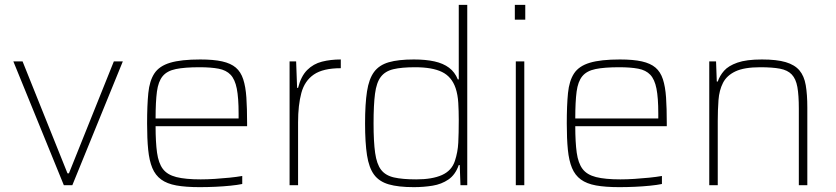

<svg xmlns="http://www.w3.org/2000/svg" viewBox="-20 -763 3446 791"><path d="M243 0 35 -510H73L258 -49H264L449 -510H486L278 0Z M802 8Q745 8 706.5 1Q668 -6 644 -23.5Q620 -41 607.5 -71Q595 -101 590.5 -146Q586 -191 586 -254Q586 -329 591 -379.5Q596 -430 616 -460.5Q636 -491 681 -504.5Q726 -518 805 -518Q860 -518 895.5 -510Q931 -502 951.5 -484.5Q972 -467 982 -436.5Q992 -406 995 -361.5Q998 -317 998 -256V-243H621Q621 -177 627 -134Q633 -91 651 -67Q669 -43 706.5 -33.5Q744 -24 807 -24Q834 -24 865 -26Q896 -28 925.5 -31Q955 -34 978 -38V-5Q959 -1 929.5 2Q900 5 867 6.5Q834 8 802 8ZM963 -255V-296Q963 -360 955.5 -398Q948 -436 930 -455Q912 -474 880.5 -480Q849 -486 802 -486Q741 -486 704.5 -478.5Q668 -471 650 -449Q632 -427 626.5 -385.5Q621 -344 621 -275H983Z M1173 0V-510H1200L1204 -401H1208Q1220 -449 1245.5 -474.5Q1271 -500 1306.5 -509Q1342 -518 1384 -518V-482Q1311 -482 1273 -456Q1235 -430 1221.5 -380Q1208 -330 1208 -259V0Z M1685 8Q1621 8 1581.5 -3.5Q1542 -15 1521 -43.5Q1500 -72 1492 -123.5Q1484 -175 1484 -255Q1484 -335 1492 -386.5Q1500 -438 1521 -466.5Q1542 -495 1581.5 -506.5Q1621 -518 1685 -518Q1734 -518 1770 -510Q1806 -502 1830 -484Q1854 -466 1866 -436H1870V-743H1905V0H1877L1874 -83H1870Q1856 -43 1827.5 -23.5Q1799 -4 1762 2Q1725 8 1685 8ZM1695 -24Q1761 -24 1801 -42Q1841 -60 1854 -100Q1866 -136 1868 -175Q1870 -214 1870 -269Q1870 -305 1868 -339Q1866 -373 1857 -400Q1841 -447 1801 -466.5Q1761 -486 1690 -486Q1635 -486 1601 -478Q1567 -470 1549 -446.5Q1531 -423 1525 -377Q1519 -331 1519 -255Q1519 -179 1525.5 -133Q1532 -87 1550 -63.5Q1568 -40 1603 -32Q1638 -24 1695 -24Z M2101 -682V-743H2144V-682ZM2105 0V-510H2140V0Z M2531 8Q2474 8 2435.5 1Q2397 -6 2373 -23.5Q2349 -41 2336.5 -71Q2324 -101 2319.5 -146Q2315 -191 2315 -254Q2315 -329 2320 -379.5Q2325 -430 2345 -460.5Q2365 -491 2410 -504.5Q2455 -518 2534 -518Q2589 -518 2624.5 -510Q2660 -502 2680.5 -484.5Q2701 -467 2711 -436.5Q2721 -406 2724 -361.5Q2727 -317 2727 -256V-243H2350Q2350 -177 2356 -134Q2362 -91 2380 -67Q2398 -43 2435.5 -33.5Q2473 -24 2536 -24Q2563 -24 2594 -26Q2625 -28 2654.5 -31Q2684 -34 2707 -38V-5Q2688 -1 2658.5 2Q2629 5 2596 6.5Q2563 8 2531 8ZM2692 -255V-296Q2692 -360 2684.5 -398Q2677 -436 2659 -455Q2641 -474 2609.5 -480Q2578 -486 2531 -486Q2470 -486 2433.5 -478.5Q2397 -471 2379 -449Q2361 -427 2355.5 -385.5Q2350 -344 2350 -275H2712Z M2902 0V-510H2930L2933 -427H2937Q2945 -451 2963 -471.5Q2981 -492 3018 -505Q3055 -518 3119 -518Q3180 -518 3217 -507Q3254 -496 3273.5 -473Q3293 -450 3299.5 -412Q3306 -374 3306 -320V0H3271V-315Q3271 -371 3265 -404.5Q3259 -438 3242 -456Q3225 -474 3193.5 -480Q3162 -486 3112 -486Q3046 -486 3010 -469Q2974 -452 2958.5 -421.5Q2943 -391 2940 -350.5Q2937 -310 2937 -264V0Z"/></svg>

Font: Saira Thin
Style: Regular
Weight: 100
Designer: Hector Gatti with collaboration of the Omnibus-Type team
Foundry: Omnibus-Type
Version: Version 1.101